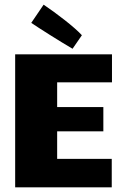

<svg xmlns="http://www.w3.org/2000/svg" viewBox="-20 -803 526 823"><path d="M331 -652C298 -688 223 -745 167 -783L114 -705C143 -685 236 -626 291 -594ZM45 0H459V-122H225V-240H423V-344H225V-450H460V-570H45Z"/></svg>

Font: FilmFarsi Display
Style: Regular
Weight: 400
Designer: Borna Izadpanah
Foundry: Borna Izadpanah
Version: Version 1.000;PS 001.000;hotconv 1.0.88;makeotf.lib2.5.64775